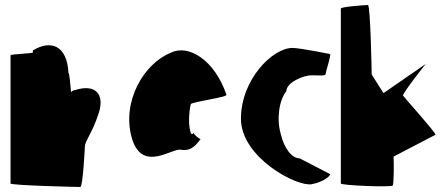

<svg xmlns="http://www.w3.org/2000/svg" viewBox="-20 -745 1781 765"><path d="M22 -14C22 -6 290 0 300 0C310 0 318 -152 318 -159C318 -184 345 -209 372 -290C400 -371 359 -412 279 -386C273 -386 268 -383 263 -378C260 -416 256 -454 253 -454C247 -568 179 -586 111 -544V-536C110 -532 22 -529 22 -525Z M505 -196C546 -52 670 -160 703 -148C729 -144 752 -152 779 -191C771 -193 749 -212 751 -217C740 -188 724 -257 740 -330C746 -340 892 -358 882 -368C835 -506 731 -570 661 -535C554 -493 464 -341 505 -196ZM751 -217C751 -217 751 -218 751 -218C751 -218 751 -217 751 -217ZM780 -192 779 -191C781 -191 781 -191 780 -190Z M940 -272C940 -118 1162 0 1222 -11C1279 -22 1302 -52 1294 -52L1174 -114C1145 -114 1113 -150 1099 -210C1081 -270 1092 -346 1121 -382C1121 -416 1188 -445 1221 -445C1255 -445 1278 -441 1278 -452C1278 -462 1302 -530 1294 -530C1294 -530 1175 -554 1145 -554C1066 -554 940 -428 940 -272Z M1338 -14C1338 -6 1541 2 1545 -6C1549 -13 1550 -91 1548 -121L1715 -208C1720 -213 1590 -357 1586 -364C1582 -372 1676 -490 1676 -490L1508 -374L1461 -448C1461 -456 1456 -725 1446 -725C1435 -725 1338 -718 1338 -711Z"/></svg>

Font: Ampere
Style: UltCnd
Weight: 400
Version: Version 1